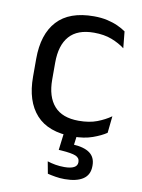

<svg xmlns="http://www.w3.org/2000/svg" viewBox="-80 -556 594 803"><g transform="rotate(10 217.0 -154.0)"><path d="M254 11Q149 11 97.8 -45.8Q46.5 -102.5 46.5 -206.5V-282.5Q46.5 -387 98 -443.2Q149.5 -499.5 254 -499.5Q285 -499.5 310.5 -493.8Q336 -488 356.2 -478.8Q376.5 -469.5 390.5 -459.5L397.5 -389Q374 -407 341.8 -419.5Q309.5 -432 266 -432Q196 -432 161.8 -393.2Q127.5 -354.5 127.5 -280.5V-208.5Q127.5 -136 161.8 -97Q196 -58 266 -58Q311 -58 343.8 -70.5Q376.5 -83 402 -101L394.5 -29.5Q372.5 -14.5 337 -1.8Q301.5 11 254 11ZM271.5 -8.5 261.5 67.5 227 43.5Q234 43.5 242.2 43.2Q250.5 43 258.5 43.5Q308 46 332 63.8Q356 81.5 356 116V118.5Q356 156 328.8 174.2Q301.5 192.5 250.5 192.5Q230 192.5 211 189.2Q192 186 178 182.5L168.5 131.5Q184 136.5 202.2 139.8Q220.5 143 240.5 143Q267.5 143 281.5 135.5Q295.5 128 295.5 113.5V112Q295.5 94.5 278 87.2Q260.5 80 217 77Q212.5 76.5 209.8 76.5Q207 76.5 205.5 76.5L216 -8.5Z"/></g></svg>

Font: Anek Gujarati
Style: Regular
Weight: 400
Designer: Mrunmayee Ghaisas (Gujarati), Yesha Goshar (Latin)
Foundry: Ek Type
Version: Version 1.003